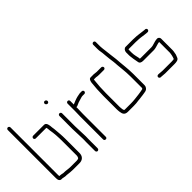

<svg xmlns="http://www.w3.org/2000/svg" viewBox="-44 -1278 1893 1893"><g transform="rotate(-45 902.5 -332.0)"><path d="M186 -456H334C338 -447 339 -425 340 -415C350 -363 353 -304 353 -245V-50C353 -40 349 -32 346 -25C343 -18 328 -15 318 -15H233C200 -15 174 -22 144 -22C140 -21 136 -22 133 -23C121 -26 108 -28 95 -29H88C87 -34 87 -39 87 -46V-710C87 -719 78 -728 68 -728C58 -728 50 -719 50 -710V-46C50 -31 51 -21 53 -14C56 -4 66 8 79 8H92C109 10 128 17 146 15C149 15 152 15 155 16C178 19 206 22 233 22H318C363 22 390 -5 390 -50V-245C390 -272 389 -295 387 -319C383 -350 383 -390 377 -418C375 -450 371 -493 339 -493H186C177 -493 168 -484 168 -474C168 -464 177 -456 186 -456Z M508 -448V-265C508 -217 513 -169 513 -122C512 -107 512 -93 512 -79V45C512 55 520 64 530 64C540 64 549 55 549 45V-79C549 -93 549 -107 550 -122C550 -170 545 -217 545 -265V-448C545 -457 536 -466 526 -466C516 -466 508 -457 508 -448ZM490 -636C490 -625 502 -615 512 -615C522 -615 530 -624 530 -634C530 -646 520 -655 508 -655C498 -655 490 -646 490 -636Z M651 -476V-374C651 -351 649 -319 649 -294V21C649 32 657 39 668 39C679 39 686 32 686 21V-295C686 -320 688 -351 688 -374V-392C693 -390 698 -390 703 -393C723 -403 749 -413 774 -419C786 -422 797 -427 810 -427H836C845 -427 854 -436 854 -446C854 -456 845 -464 836 -464H808C801 -463 794 -462 787 -460L767 -456C739 -449 712 -437 688 -427V-476C688 -487 681 -495 670 -495C659 -495 651 -487 651 -476Z M1139 -495H1076C1057 -495 1041 -501 1024 -499H995C973 -499 968 -476 964 -455C958 -398 954 -344 954 -282V-93C954 -86 954 -80 955 -74L957 -56C961 -21 975 1 1015 1H1095C1121 1 1146 -1 1168 -5L1190 -7C1199 -8 1206 -9 1212 -10L1230 -12C1243 -13 1250 -16 1262 -17L1282 -21C1299 -26 1316 -46 1316 -67V-226C1316 -304 1304 -375 1300 -448C1295 -495 1287 -543 1283 -589C1281 -612 1277 -628 1277 -651V-708C1277 -719 1270 -727 1259 -727C1248 -727 1240 -719 1240 -708V-652C1240 -643 1240 -635 1241 -628C1246 -601 1249 -574 1251 -545C1253 -510 1259 -479 1263 -444C1267 -372 1279 -303 1279 -226V-67C1279 -65 1274 -58 1272 -57C1251 -52 1229 -49 1208 -46C1171 -42 1135 -36 1095 -36H1015C1010 -36 1006 -36 1002 -37H1001C995 -47 992 -64 992 -77C991 -82 991 -88 991 -93V-282C991 -341 995 -396 1001 -450L1003 -462H1033C1045 -459 1062 -458 1076 -458H1139C1149 -458 1158 -466 1158 -476C1158 -486 1149 -495 1139 -495Z M1416 -425V-383C1416 -371 1419 -359 1420 -347L1422 -331C1426 -314 1429 -294 1432 -276C1435 -256 1453 -248 1477 -248H1628C1642 -248 1649 -252 1661 -254C1678 -257 1700 -268 1719 -268V-118C1719 -107 1715 -96 1714 -86C1712 -72 1706 -60 1702 -47L1686 -45C1681 -44 1675 -44 1669 -44H1543C1526 -44 1506 -48 1491 -48H1485C1475 -48 1466 -40 1466 -30C1466 -20 1475 -11 1484 -11H1490C1507 -11 1524 -7 1543 -7H1669C1699 -7 1726 -10 1735 -31C1738 -41 1745 -53 1748 -64C1750 -82 1756 -98 1756 -118V-278C1756 -292 1743 -306 1729 -306C1715 -306 1704 -303 1691 -300C1671 -296 1649 -285 1628 -285H1477C1474 -285 1471 -285 1468 -286C1467 -290 1467 -294 1467 -298C1462 -324 1453 -353 1453 -383V-424C1453 -425 1454 -428 1455 -431H1554C1561 -431 1567 -431 1574 -430C1607 -430 1640 -424 1671 -420C1680 -420 1694 -417 1702 -417H1709C1718 -417 1727 -426 1727 -436C1727 -446 1718 -454 1709 -454H1702C1694 -454 1684 -456 1676 -457C1643 -460 1611 -467 1575 -467C1568 -468 1562 -468 1555 -468H1451C1432 -468 1416 -447 1416 -425Z"/></g></svg>

Font: Electronic
Style: SeLt
Weight: 300
Version: Version 1.011